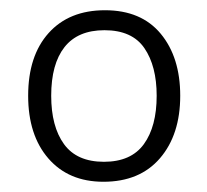

<svg xmlns="http://www.w3.org/2000/svg" viewBox="-20 -744 404 375"><path d="M332 -557Q332 -481 292.5 -435Q253 -389 182 -389Q114 -389 74.5 -434.5Q35 -480 35 -557Q35 -635 75 -679.5Q115 -724 185 -724Q256 -724 294 -678Q332 -632 332 -557ZM80 -557Q80 -497 105 -462.5Q130 -428 183 -428Q236 -428 261 -462.5Q286 -497 286 -557Q286 -615 262 -650Q238 -685 184 -685Q132 -685 106 -652Q80 -619 80 -557Z"/></svg>

Font: Noto Sans Myanmar Light
Style: Regular
Weight: 300
Designer: Monotype Design Team
Foundry: Monotype Imaging Inc.
Version: Version 2.107; ttfautohint (v1.8.4.7-5d5b)